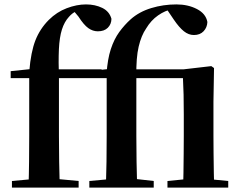

<svg xmlns="http://www.w3.org/2000/svg" viewBox="-20 -850 1088 870"><path d="M34.1 0V-29.9L147.4 -40.2H226.4L336.3 -29.9V0ZM109.1 0Q111.1 -58.2 111.7 -117.4Q112.4 -176.6 112.4 -234.8V-496.1H28.4V-527.5L159.5 -541.2L112.1 -516.1L112.8 -528.1Q119.8 -614.3 140.4 -667.1Q161.1 -719.8 201.2 -759.9Q237.2 -795.7 282.4 -812.8Q327.6 -830 369.6 -830Q410.9 -830 443.4 -814.2Q475.8 -798.4 485 -764.7Q484.7 -740.5 468.6 -724.3Q452.5 -708.1 423.3 -708.1Q400.4 -708.1 380.1 -722.6Q359.7 -737.1 335.5 -774.8L312.9 -801.9V-817H359.9V-808.7Q341.7 -806 324.7 -798.5Q307.6 -791.1 292.5 -773.8Q271.7 -751.3 260.6 -716.3Q249.5 -681.4 246.9 -627.2Q244.4 -573.1 247.1 -491.5V-234.8Q247.1 -176.6 248.1 -117.4Q249.1 -58.2 250.8 0ZM180.6 -496.1V-535.7H440.5V-496.1ZM384.8 0V-29.9L498.1 -40.2H584.6L676.6 -29.9V0ZM459.8 0Q461.8 -58.2 462.6 -117.4Q463.4 -176.6 463.4 -234.8V-496.1H379.4V-527.5L510.2 -541.2L462.8 -516.1Q467.3 -582 482.1 -627.3Q497 -672.7 520.5 -705Q544.1 -737.3 572.3 -762.7Q610.8 -796.8 665.4 -813.4Q720 -830 779.3 -830Q832 -830 872.4 -809Q912.8 -788.1 919.7 -750.3Q918.7 -725.6 902.6 -708.5Q886.5 -691.3 858.6 -691.3Q834.5 -691.3 813.2 -708.4Q791.8 -725.4 767.5 -761.2L733.7 -811.2V-817.4H761V-808.6Q728.4 -802.5 696.4 -780.3Q664.4 -758.1 642.3 -721.2Q620 -688.9 608.3 -638.6Q596.5 -588.4 597.8 -504.4V-234.8Q597.8 -176.6 598.8 -117.4Q599.8 -58.2 601.5 0ZM738.8 0V-29.9L844.2 -40.2H906.8L1014.2 -29.9V0ZM809 0Q810.8 -25.5 811.3 -67.4Q811.8 -109.4 812.3 -154.8Q812.8 -200.3 812.8 -234.8V-331Q812.8 -384.3 811.9 -421.2Q811 -458 809 -496.1H531.3V-535.7H810.5L937.5 -550.4L949.8 -541.7L947.2 -388.7V-234.8Q947.2 -200.3 947.7 -154.8Q948.2 -109.4 948.9 -67.4Q949.5 -25.5 950.5 0Z"/></svg>

Font: Noto Serif HK ExtraLight
Style: Regular
Weight: 200
Designer: Ryoko NISHIZUKA 西塚涼子 (kana & ideographs); Frank Grießhammer (Latin, Greek & Cyrillic); Wenlong ZHANG 张文龙 (bopomofo); San
Foundry: Adobe
Version: Version 2.002-H1;hotconv 1.1.0;makeotfexe 2.6.0